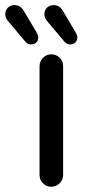

<svg xmlns="http://www.w3.org/2000/svg" viewBox="-76 -713 339 739"><path d="M76.2 -39.1V-458Q76.2 -476.6 89.4 -490.2Q102.5 -503.9 121.1 -503.9Q140.6 -503.9 153.8 -490.7Q167 -477.5 167 -458V-39.1Q167 -20.5 153.3 -7.3Q139.6 5.9 121.1 5.9Q102.5 5.9 89.4 -7.3Q76.2 -20.5 76.2 -39.1ZM21.5 -552.7 -45.9 -632.8Q-55.7 -645.5 -55.7 -658.2Q-55.7 -673.8 -45.4 -683.6Q-35.2 -693.4 -20.5 -693.4Q2 -693.4 14.6 -672.9L64.5 -588.9Q71.3 -577.1 71.3 -569.3Q71.3 -556.6 63.5 -549.3Q55.7 -542 43.9 -542Q30.3 -542 21.5 -552.7ZM129.9 -693.4Q152.3 -693.4 165 -672.9L214.8 -588.9Q221.7 -577.1 221.7 -569.3Q221.7 -556.6 213.9 -549.3Q206.1 -542 194.3 -542Q180.7 -542 171.9 -552.7L104.5 -632.8Q94.7 -645.5 94.7 -658.2Q94.7 -673.8 105 -683.6Q115.2 -693.4 129.9 -693.4Z"/></svg>

Font: jf-openhuninn-2.0
Style: Regular
Weight: 400
Designer: [Kosugi Maru]
Designed by MOTOYA      

[Varela Round]
Joe Prince (Latin component); Avraham Cornfeld (Hebrew component)
Foundry: justfont CO.,LTD.
Version: 2.0